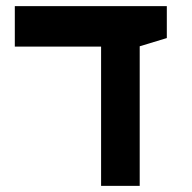

<svg xmlns="http://www.w3.org/2000/svg" viewBox="-20 -606 626 626"><path d="M309.6 0V-454.1H28.3V-585.9H523.9V-481.9L435.5 -455.1V0Z"/></svg>

Font: CaskaydiaMono NF
Style: Bold
Weight: 700
Designer: Aaron Bell
Foundry: Saja Typeworks
Version: Version 2111.001; ttfautohint (v1.8.4);Nerd Fonts 3.1.1